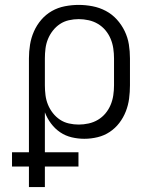

<svg xmlns="http://www.w3.org/2000/svg" viewBox="-20 -558 640 783"><path d="M98 205V121H29V63H98V-320Q98 -348 102.5 -376Q107 -404 118.5 -430Q130 -456 148.5 -477.5Q167 -499 191.5 -513Q216 -527 244.5 -532.5Q273 -538 301 -538Q329 -538 357.5 -532.5Q386 -527 411.5 -513.5Q437 -500 456.5 -478.5Q476 -457 488.5 -431Q501 -405 505.5 -377Q510 -349 510 -320V-210Q510 -183 506.5 -156Q503 -129 493 -103.5Q483 -78 466.5 -56.5Q450 -35 427.5 -20Q405 -5 378 1.5Q351 8 324 8Q298 8 272.5 2Q247 -4 225.5 -18.5Q204 -33 188 -54.5Q172 -76 163 -100V63H300V121H163V205ZM301 -50Q321 -50 341.5 -54.5Q362 -59 379.5 -69.5Q397 -80 410 -95.5Q423 -111 431 -130Q439 -149 442 -169.5Q445 -190 445 -210V-320Q445 -340 442 -360.5Q439 -381 431 -400Q423 -419 410 -434.5Q397 -450 379.5 -460.5Q362 -471 341.5 -475.5Q321 -480 301 -480Q281 -480 261 -475.5Q241 -471 224.5 -460Q208 -449 195.5 -433Q183 -417 175.5 -398.5Q168 -380 165.5 -360Q163 -340 163 -320V-210Q163 -190 165.5 -170Q168 -150 175.5 -131.5Q183 -113 195.5 -97Q208 -81 224.5 -70Q241 -59 261 -54.5Q281 -50 301 -50Z"/></svg>

Font: Iosevka Curly Slab LtEx
Style: Regular
Weight: 300
Width: 7
Monospace: yes
Designer: Belleve Invis
Foundry: Belleve Invis
Version: Version 11.1.0; ttfautohint (v1.8.3)